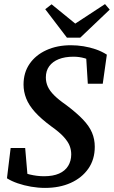

<svg xmlns="http://www.w3.org/2000/svg" viewBox="-20 -901 556 938"><path d="M14 -30 32 -178H103L116 -26L61 -72Q90 -57 125.5 -48.5Q161 -40 195 -40Q239 -40 268.5 -53Q298 -66 313 -90.5Q328 -115 328 -147Q328 -168 320.5 -188Q313 -208 292 -231.5Q271 -255 230 -284Q180 -321 150.5 -354Q121 -387 108 -420Q95 -453 95 -488Q95 -546 124.5 -589Q154 -632 206.5 -656Q259 -680 326 -680Q357 -680 388 -675Q419 -670 448 -660Q477 -650 502 -634L482 -492H409L400 -637L451 -591Q420 -609 393.5 -616.5Q367 -624 339 -624Q297 -624 267 -612Q237 -600 220.5 -577.5Q204 -555 204 -523Q204 -499 213.5 -478Q223 -457 244.5 -435.5Q266 -414 302 -389Q354 -350 385 -317.5Q416 -285 429.5 -253Q443 -221 443 -184Q443 -122 411.5 -77Q380 -32 325.5 -7.5Q271 17 200 17Q166 17 131.5 11Q97 5 66.5 -5.5Q36 -16 14 -30ZM232 -880 378 -761H310L493 -881L516 -854L372 -717H307L201 -856Z"/></svg>

Font: Source Serif 4 18pt SemiBold
Style: Italic
Weight: 600
Italic angle: -12°
Designer: Frank Grießhammer
Foundry: Adobe Systems Incorporated
Version: Version 4.004;hotconv 1.0.116;makeotfexe 2.5.65601